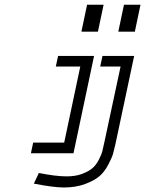

<svg xmlns="http://www.w3.org/2000/svg" viewBox="-20 -661 626 828"><path d="M230.5 -419.9H385.7L296.9 0H113.3L123 -45.9H256.8L326.2 -374H220.7ZM331.1 -524.4 355.5 -640.6H426.8L402.3 -524.4ZM421.9 -419.9H558.6L477.5 -38.1Q471.7 -12.7 467.3 2.9Q462.9 18.6 446.8 49.3Q430.7 80.1 409.2 98.6Q387.7 117.2 347.7 132.3Q307.6 147.5 255.9 147.5Q210.9 147.5 126 130.9L147.5 85Q220.7 99.6 267.6 99.6Q305.7 99.6 334 88.9Q362.3 78.1 378.4 64.5Q394.5 50.8 406.2 27.8Q418 4.9 421.4 -9.3Q424.8 -23.4 429.7 -45.9L500 -374H412.1ZM490.2 -524.4 514.6 -640.6H585.9L561.5 -524.4Z"/></svg>

Font: Thabit-Oblique
Style: Oblique
Weight: 500
Designer: Regenerated by Nadim Shaikli
Foundry: MAK Alagha
Version: 0.01